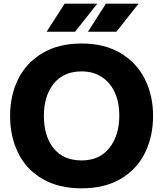

<svg xmlns="http://www.w3.org/2000/svg" viewBox="-20 -1009 889 1046"><path d="M35 0ZM35 -378Q35 -489 79 -578Q123 -667 211 -719.5Q299 -772 425 -772Q549 -772 637 -719.5Q725 -667 769.5 -577.5Q814 -488 814 -378Q814 -265 769.5 -175.5Q725 -86 637.5 -34.5Q550 17 425 17Q299 17 211 -34.5Q123 -86 79 -175.5Q35 -265 35 -378ZM630 -381Q630 -450 606 -504Q582 -558 535.5 -589Q489 -620 425 -620Q326 -620 272.5 -553Q219 -486 219 -378Q219 -268 272 -201.5Q325 -135 425 -135Q522 -135 576 -203Q630 -271 630 -381ZM557 -989H735L614 -836H459ZM332 -989H510L389 -836H234Z"/></svg>

Font: Biryani Black
Style: Regular
Weight: 900
Designer: Dan Reynolds and Mathieu Reguer
Foundry: Dan Reynolds and Mathieu Reguer
Version: Version 1.004; ttfautohint (v1.1) -l 5 -r 5 -G 72 -x 0 -D la